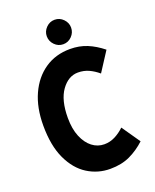

<svg xmlns="http://www.w3.org/2000/svg" viewBox="-163 -980 876 1084"><g transform="rotate(-20 275.0 -437.5)"><path d="M36 -347Q36 -454 72 -533.5Q108 -613 173 -657.5Q238 -702 325 -702Q381 -702 427 -683Q473 -664 518 -628L443 -512Q416 -535 386.5 -548.5Q357 -562 322 -562Q264 -562 222.5 -504.5Q181 -447 181 -340Q181 -274 200.5 -227Q220 -180 252.5 -155Q285 -130 325 -130Q359 -130 389.5 -145.5Q420 -161 446 -186L522 -76Q479 -36 428 -12Q377 12 309 12Q235 12 173 -27Q111 -66 73.5 -146Q36 -226 36 -347ZM227 -814Q227 -843 248.5 -865Q270 -887 300 -887Q330 -887 351.5 -865Q373 -843 373 -814Q373 -784 351.5 -762Q330 -740 300 -740Q270 -740 248.5 -762Q227 -784 227 -814Z"/></g></svg>

Font: Radio Canada Condensed
Style: Bold
Weight: 700
Width: 3
Designer: Charles Daoud, Etienne Aubert Bonn, Alexandre Saumier Demers, Jacques Le Bailly
Foundry: Radio-Canada
Version: Version 2.104; ttfautohint (v1.8.4.7-5d5b);gftools[0.9.28.de